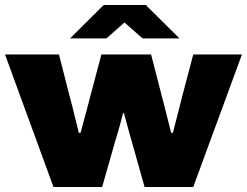

<svg xmlns="http://www.w3.org/2000/svg" viewBox="-20 -745 984 765"><path d="M193 0 0 -528H215L256 -367Q260 -354 266.5 -327.5Q273 -301 280.5 -271Q288 -241 294 -216H301Q308 -241 314.5 -266Q321 -291 328 -316Q335 -341 341 -366L384 -528H582L624 -365Q628 -351 634.5 -324.5Q641 -298 648.5 -269Q656 -240 662 -216H669Q674 -236 681 -263Q688 -290 695 -317.5Q702 -345 707 -365L750 -528H944L750 0H556L506 -178Q501 -195 495 -216.5Q489 -238 483.5 -258.5Q478 -279 474 -294H470Q467 -280 461.5 -260Q456 -240 450 -219Q444 -198 438 -179L387 0ZM259 -592 393 -725H561L695 -592H548L447 -681H505L404 -592Z"/></svg>

Font: Archivo SemiBold Black
Style: Regular
Weight: 900
Version: Version 2.001